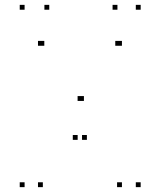

<svg xmlns="http://www.w3.org/2000/svg" viewBox="-20 -760 660 790"><path d="M81.2 10V-10H61.2V10ZM156.3 10V-10H136.3V10ZM156.3 -571.7V-591.7H136.3V-571.7ZM162.3 -571.7V-591.7H142.3V-571.7ZM299.5 -184.5V-204.5H279.5V-184.5ZM337.5 -184.5V-204.5H317.5V-184.5ZM474.3 -571.7V-591.7H454.3V-571.7ZM481.7 -571.7V-591.7H461.7V-571.7ZM481.7 10V-10H461.7V10ZM558.8 10V-10H538.8V10ZM558.8 -720V-740H538.8V-720ZM463.2 -720V-740H443.2V-720ZM325.3 -344.7V-364.7H305.3V-344.7ZM319.3 -344.7V-364.7H299.3V-344.7ZM182.7 -720V-740H162.7V-720ZM81.2 -720V-740H61.2V-720Z"/></svg>

Font: Monaspace Neon Dots Var
Style: Regular
Weight: 400
Designer: Riley Cran and the Lettermatic Team
Version: Version 1.100 (Monaspace Neon Dots)